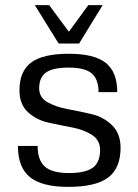

<svg xmlns="http://www.w3.org/2000/svg" viewBox="-20 -720 541 750"><path d="M133 -375Q133 -339 166 -320.5Q199 -302 245.5 -293.5Q292 -285 338.5 -274Q385 -263 418 -230.5Q451 -198 451 -143Q451 -63 402.5 -26.5Q354 10 247 10Q144 10 97 -28Q50 -66 50 -150H127Q127 -94 155.5 -69Q184 -44 249 -44Q314 -44 342.5 -65Q371 -86 371 -134Q371 -173 338.5 -193.5Q306 -214 260 -222.5Q214 -231 167.5 -241.5Q121 -252 88.5 -282.5Q56 -313 56 -367Q56 -442 102 -476Q148 -510 249 -510Q348 -510 393 -474.5Q438 -439 438 -360H365Q365 -411 338 -433.5Q311 -456 249 -456Q187 -456 160 -437Q133 -418 133 -375ZM381 -700 289 -550H209L116 -700H172L249 -596L325 -700Z"/></svg>

Font: Fivo Sans
Style: Regular
Weight: 400
Designer: Alexander Slobzheninov
Foundry: Alexander Slobzheninov
Version: 1.0